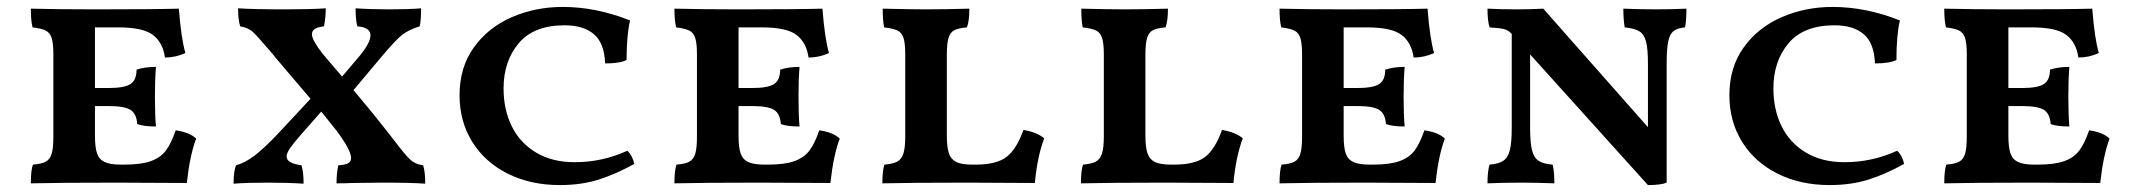

<svg xmlns="http://www.w3.org/2000/svg" viewBox="-20 -527 6161 554"><path d="M546 -127Q528 -80 519 1L314 0Q155 0 69 2Q69 -36 75 -52Q100 -54 112 -60.5Q124 -67 129 -83Q134 -99 134 -133V-370Q134 -402 129 -417.5Q124 -433 111.5 -439Q99 -445 74 -448Q69 -467 69 -502Q153 -500 253 -500Q422 -500 496 -502Q503 -414 515 -374Q487 -361 456 -361Q450 -404 421.5 -426Q393 -448 321 -448H254V-273H293Q339 -273 356.5 -284.5Q374 -296 374 -326Q398 -334 430 -334Q427 -298 427 -249Q427 -195 430 -162Q395 -162 376 -169Q374 -199 356.5 -210Q339 -221 293 -221H254V-136Q254 -102 260 -84.5Q266 -67 282 -59.5Q298 -52 329 -52H338Q387 -52 415 -62Q443 -72 458.5 -92.5Q474 -113 487 -151Q528 -145 546 -127Z M1207 3Q1170 0 1081 0L997 1Q978 2 951 2Q951 -26 956 -50Q974 -51 983.5 -55.5Q993 -60 993 -71Q993 -94 951 -150L907 -205L848 -138Q826 -113 816.5 -99Q807 -85 807 -75Q807 -56 850 -50Q856 -30 856 3Q811 0 753 0Q690 0 654 3Q654 -33 661 -50Q687 -57 714.5 -78Q742 -99 780 -139L876 -242L795 -337Q788 -346 781.5 -353Q775 -360 771 -366L753 -387Q719 -427 707 -437Q695 -447 673 -451Q667 -470 667 -503Q712 -500 804 -500Q878 -500 920 -503Q920 -479 915 -451Q897 -449 888.5 -443.5Q880 -438 880 -428Q880 -412 910 -373L967 -306L1018 -366Q1049 -404 1049 -425Q1049 -448 1011 -451Q1006 -470 1006 -503Q1050 -500 1103 -500Q1162 -500 1195 -503Q1195 -467 1191 -451Q1159 -441 1140.5 -426.5Q1122 -412 1084 -367L1000 -267Q1063 -192 1093 -153L1118 -121Q1149 -80 1163.5 -66.5Q1178 -53 1201 -50Q1207 -31 1207 3Z M1788 -354Q1769 -344 1726 -344Q1724 -402 1694 -428Q1664 -454 1609 -454Q1520 -454 1476.5 -402Q1433 -350 1433 -272Q1433 -211 1456.5 -163Q1480 -115 1526.5 -87Q1573 -59 1638 -59Q1718 -59 1790 -92Q1797 -86 1802.5 -75.5Q1808 -65 1810 -54Q1758 -25 1708 -9Q1658 7 1595 7Q1511 7 1445 -26Q1379 -59 1342.5 -118Q1306 -177 1306 -252Q1306 -333 1347.5 -390.5Q1389 -448 1457 -477.5Q1525 -507 1604 -507Q1700 -507 1798 -468Q1788 -426 1788 -354Z M2403 -127Q2385 -80 2376 1L2171 0Q2012 0 1926 2Q1926 -36 1932 -52Q1957 -54 1969 -60.5Q1981 -67 1986 -83Q1991 -99 1991 -133V-370Q1991 -402 1986 -417.5Q1981 -433 1968.5 -439Q1956 -445 1931 -448Q1926 -467 1926 -502Q2010 -500 2110 -500Q2279 -500 2353 -502Q2360 -414 2372 -374Q2344 -361 2313 -361Q2307 -404 2278.5 -426Q2250 -448 2178 -448H2111V-273H2150Q2196 -273 2213.5 -284.5Q2231 -296 2231 -326Q2255 -334 2287 -334Q2284 -298 2284 -249Q2284 -195 2287 -162Q2252 -162 2233 -169Q2231 -199 2213.5 -210Q2196 -221 2150 -221H2111V-136Q2111 -102 2117 -84.5Q2123 -67 2139 -59.5Q2155 -52 2186 -52H2195Q2244 -52 2272 -62Q2300 -72 2315.5 -92.5Q2331 -113 2344 -151Q2385 -145 2403 -127Z M2933 -152Q2971 -146 2993 -128Q2973 -75 2966 1L2771 0Q2612 0 2526 2Q2526 -36 2532 -52Q2556 -54 2568.5 -60.5Q2581 -67 2586.5 -83.5Q2592 -100 2592 -133V-370Q2592 -402 2587 -417.5Q2582 -433 2569.5 -439Q2557 -445 2531 -448Q2527 -468 2527 -502Q2611 -500 2651 -500Q2705 -500 2777 -502Q2777 -466 2770 -448Q2746 -446 2734 -440Q2722 -434 2717 -418Q2712 -402 2712 -369V-136Q2712 -102 2718 -84.5Q2724 -67 2739.5 -59.5Q2755 -52 2786 -52H2795Q2855 -52 2884 -74Q2913 -96 2933 -152Z M3506 -152Q3544 -146 3566 -128Q3546 -75 3539 1L3344 0Q3185 0 3099 2Q3099 -36 3105 -52Q3129 -54 3141.5 -60.5Q3154 -67 3159.5 -83.5Q3165 -100 3165 -133V-370Q3165 -402 3160 -417.5Q3155 -433 3142.5 -439Q3130 -445 3104 -448Q3100 -468 3100 -502Q3184 -500 3224 -500Q3278 -500 3350 -502Q3350 -466 3343 -448Q3319 -446 3307 -440Q3295 -434 3290 -418Q3285 -402 3285 -369V-136Q3285 -102 3291 -84.5Q3297 -67 3312.5 -59.5Q3328 -52 3359 -52H3368Q3428 -52 3457 -74Q3486 -96 3506 -152Z M4149 -127Q4131 -80 4122 1L3917 0Q3758 0 3672 2Q3672 -36 3678 -52Q3703 -54 3715 -60.5Q3727 -67 3732 -83Q3737 -99 3737 -133V-370Q3737 -402 3732 -417.5Q3727 -433 3714.5 -439Q3702 -445 3677 -448Q3672 -467 3672 -502Q3756 -500 3856 -500Q4025 -500 4099 -502Q4106 -414 4118 -374Q4090 -361 4059 -361Q4053 -404 4024.5 -426Q3996 -448 3924 -448H3857V-273H3896Q3942 -273 3959.5 -284.5Q3977 -296 3977 -326Q4001 -334 4033 -334Q4030 -298 4030 -249Q4030 -195 4033 -162Q3998 -162 3979 -169Q3977 -199 3959.5 -210Q3942 -221 3896 -221H3857V-136Q3857 -102 3863 -84.5Q3869 -67 3885 -59.5Q3901 -52 3932 -52H3941Q3990 -52 4018 -62Q4046 -72 4061.5 -92.5Q4077 -113 4090 -151Q4131 -145 4149 -127Z M4846 -502Q4846 -466 4842 -448Q4820 -446 4809 -437.5Q4798 -429 4793.5 -407.5Q4789 -386 4789 -343V0Q4772 7 4735 7L4395 -370V-158Q4395 -115 4400.5 -93.5Q4406 -72 4419.5 -63Q4433 -54 4460 -52Q4465 -32 4465 2Q4413 0 4370 0Q4316 0 4272 2Q4272 -33 4278 -52Q4304 -54 4317.5 -63Q4331 -72 4336.5 -93.5Q4342 -115 4342 -158V-429L4340 -431Q4332 -440 4320 -443Q4308 -446 4278 -448Q4272 -467 4272 -502Q4310 -500 4357 -500Q4395 -500 4433 -502L4735 -160V-343Q4735 -386 4729.5 -407Q4724 -428 4710.5 -436.5Q4697 -445 4668 -448Q4664 -471 4664 -502Q4714 -500 4759 -500Q4802 -500 4846 -502Z M5452 -354Q5433 -344 5390 -344Q5388 -402 5358 -428Q5328 -454 5273 -454Q5184 -454 5140.5 -402Q5097 -350 5097 -272Q5097 -211 5120.5 -163Q5144 -115 5190.5 -87Q5237 -59 5302 -59Q5382 -59 5454 -92Q5461 -86 5466.5 -75.5Q5472 -65 5474 -54Q5422 -25 5372 -9Q5322 7 5259 7Q5175 7 5109 -26Q5043 -59 5006.5 -118Q4970 -177 4970 -252Q4970 -333 5011.5 -390.5Q5053 -448 5121 -477.5Q5189 -507 5268 -507Q5364 -507 5462 -468Q5452 -426 5452 -354Z M6067 -127Q6049 -80 6040 1L5835 0Q5676 0 5590 2Q5590 -36 5596 -52Q5621 -54 5633 -60.5Q5645 -67 5650 -83Q5655 -99 5655 -133V-370Q5655 -402 5650 -417.5Q5645 -433 5632.5 -439Q5620 -445 5595 -448Q5590 -467 5590 -502Q5674 -500 5774 -500Q5943 -500 6017 -502Q6024 -414 6036 -374Q6008 -361 5977 -361Q5971 -404 5942.5 -426Q5914 -448 5842 -448H5775V-273H5814Q5860 -273 5877.5 -284.5Q5895 -296 5895 -326Q5919 -334 5951 -334Q5948 -298 5948 -249Q5948 -195 5951 -162Q5916 -162 5897 -169Q5895 -199 5877.5 -210Q5860 -221 5814 -221H5775V-136Q5775 -102 5781 -84.5Q5787 -67 5803 -59.5Q5819 -52 5850 -52H5859Q5908 -52 5936 -62Q5964 -72 5979.5 -92.5Q5995 -113 6008 -151Q6049 -145 6067 -127Z"/></svg>

Font: Vollkorn SC SemiBold
Style: Regular
Weight: 600
Designer: Friedrich Althausen
Foundry: Friedrich Althausen
Version: Version 4.015